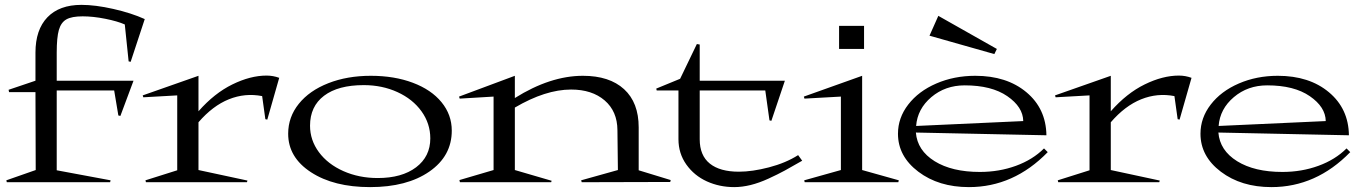

<svg xmlns="http://www.w3.org/2000/svg" viewBox="-20 -745 5569 785"><path d="M125 -529.8Q125 -623.5 173.8 -674.3Q222.7 -725.1 313 -725.1Q369.6 -725.1 443.1 -708.5Q516.6 -691.9 571.8 -667L514.2 -492.2L505.9 -494.1L490.2 -645Q460.4 -658.2 410.6 -668.2Q360.8 -678.2 317.9 -678.2Q273.4 -678.2 251.5 -665.8Q229.5 -653.3 220.7 -622.6Q211.9 -591.8 211.9 -529.8V-415H525.9L472.2 -271L463.9 -272.9L446.8 -375H211.9V-48.8L432.1 -7.8L430.2 0H7.8L5.9 -7.8L126 -49.8L125 -368.2H17.1L15.1 -377.9L125 -415Z M791.5 -49.8 991.7 -6.8 989.7 0H576.7L574.7 -7.8L704.6 -48.8V-355L565.9 -347.2L563.5 -355L791.5 -435.1V-290Q856.4 -363.8 930.2 -399.9Q1003.9 -436 1069.8 -436Q1096.7 -436 1121.6 -426.8L1072.8 -255.9L1064.9 -257.8L1051.8 -352.1Q981.9 -365.7 915.8 -339.1Q849.6 -312.5 791.5 -245.1Z M1493.2 20Q1344.7 20 1251.5 -40.8Q1158.2 -101.6 1158.2 -198.2Q1158.2 -266.6 1201.7 -320.6Q1245.1 -374.5 1322.3 -404.8Q1399.4 -435.1 1496.1 -435.1Q1592.3 -435.1 1667.7 -406.7Q1743.2 -378.4 1785.2 -327.1Q1827.1 -275.9 1827.1 -210.9Q1827.1 -106.9 1735.4 -43.5Q1643.6 20 1493.2 20ZM1247.6 -231Q1247.6 -171.9 1283.9 -122.8Q1320.3 -73.7 1384 -45.4Q1447.8 -17.1 1524.4 -17.1Q1623 -17.1 1681.2 -61Q1739.3 -105 1739.3 -179.2Q1739.3 -239.7 1703.4 -289.8Q1667.5 -339.8 1605 -368.4Q1542.5 -397 1467.3 -397Q1362.3 -397 1304.9 -353.5Q1247.6 -310.1 1247.6 -231Z M1859.4 -341.8 1856.9 -350.1 2085 -435.1V-344.2Q2230 -435.1 2363.3 -435.1Q2471.7 -435.1 2531.5 -380.4Q2591.3 -325.7 2591.3 -224.1V-48.8L2722.2 -8.8L2720.2 -1L2358.4 0L2356 -7.8L2506.3 -49.8L2504.4 -212.9Q2503.9 -290 2452.1 -334.5Q2400.4 -378.9 2314.9 -378.9Q2210.4 -378.9 2085 -305.2V-49.8L2235.4 -5.9L2233.4 0H1860.4L1858.4 -8.8L1998 -49.8V-350.1Z M2663.1 -382.8 2760.7 -422.9 2829.1 -564.9 2840.8 -563V-415H3189L3133.8 -251L3126 -252.9L3108.9 -375H2840.8V-175.8Q2840.8 -109.4 2882.1 -76.2Q2923.3 -43 3001 -43Q3055.7 -43 3124 -60.8Q3192.4 -78.6 3243.2 -110.8L3259.8 -87.9Q3217.8 -63.5 3189 -47.9Q3160.2 -32.2 3121.8 -14.6Q3083.5 2.9 3048.6 11.5Q3013.7 20 2981.9 20Q2921.9 20 2870.1 -3.4Q2818.4 -26.9 2786.1 -72.3Q2753.9 -117.7 2753.9 -175.8V-375H2665Z M3504.9 -49.8 3654.8 -7.8 3652.8 0H3270L3268.1 -7.8L3418 -49.8V-350.1L3269 -341.8L3266.6 -350.1L3504.9 -435.1ZM3410.6 -544.9V-639.2H3512.7V-544.9Z M4163.6 -250Q4162.6 -307.6 4098.4 -351.8Q4034.2 -396 3924.3 -396Q3844.7 -396 3787.8 -347.9Q3731 -299.8 3725.6 -230ZM3651.4 -198.2Q3651.4 -263.2 3693.4 -317.6Q3735.4 -372.1 3808.1 -403.6Q3880.9 -435.1 3967.3 -435.1Q4096.2 -435.1 4176.5 -367.9Q4256.8 -300.8 4258.3 -191.9L3724.6 -203.1Q3730.5 -129.9 3801.3 -85.9Q3872.1 -42 3986.3 -42Q4064.9 -42 4133.8 -67.1Q4202.6 -92.3 4248.5 -138.2L4263.7 -123Q4124.5 20 3941.4 20Q3817.9 20 3734.6 -43Q3651.4 -106 3651.4 -198.2ZM3780.3 -599.1 3816.4 -680.2 4055.7 -544.9 4045.4 -523.9Z M4521.5 -49.8 4721.7 -6.8 4719.7 0H4306.6L4304.7 -7.8L4434.6 -48.8V-355L4295.9 -347.2L4293.5 -355L4521.5 -435.1V-290Q4586.4 -363.8 4660.2 -399.9Q4733.9 -436 4799.8 -436Q4826.7 -436 4851.6 -426.8L4802.7 -255.9L4794.9 -257.8L4781.7 -352.1Q4711.9 -365.7 4645.8 -339.1Q4579.6 -312.5 4521.5 -245.1Z M5400.4 -250Q5399.4 -307.6 5335.2 -351.8Q5271 -396 5161.1 -396Q5081.5 -396 5024.7 -347.9Q4967.8 -299.8 4962.4 -230ZM4888.2 -198.2Q4888.2 -263.2 4930.2 -317.6Q4972.2 -372.1 5044.9 -403.6Q5117.7 -435.1 5204.1 -435.1Q5333 -435.1 5413.3 -367.9Q5493.7 -300.8 5495.1 -191.9L4961.4 -203.1Q4967.3 -129.9 5038.1 -85.9Q5108.9 -42 5223.1 -42Q5301.8 -42 5370.6 -67.1Q5439.5 -92.3 5485.4 -138.2L5500.5 -123Q5361.3 20 5178.2 20Q5054.7 20 4971.4 -43Q4888.2 -106 4888.2 -198.2Z"/></svg>

Font: Halibut Exp
Style: Regular
Weight: 400
Width: 7
Designer: Matteo Maggi
Foundry: Collletttivo
Version: Version 3.080 | FøM Fix